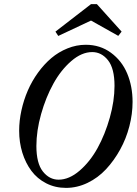

<svg xmlns="http://www.w3.org/2000/svg" viewBox="-20 -892 659 925"><path d="M565.9 -739.7 549.8 -719.2 418.5 -793 260.7 -718.8 247.1 -739.7 418.5 -872.1H446.8ZM297.9 13.2Q245.6 13.2 202.4 -9Q159.2 -31.2 131.1 -69.1Q103 -106.9 87.6 -156.5Q72.3 -206.1 72.3 -262.2Q72.3 -310.5 83.3 -360.4Q94.2 -410.2 114 -455.8Q133.8 -501.5 163.1 -542Q192.4 -582.5 227.3 -612.1Q262.2 -641.6 305.2 -658.9Q348.1 -676.3 393.1 -676.3Q462.4 -676.3 514.6 -637.9Q566.9 -599.6 592.8 -537.8Q618.7 -476.1 618.7 -400.9Q618.7 -343.3 603.3 -283.7Q587.9 -224.1 558.8 -171.4Q529.8 -118.7 491 -76.9Q452.1 -35.2 401.9 -11Q351.6 13.2 297.9 13.2ZM262.2 -26.4Q313 -26.4 363.3 -69.6Q413.6 -112.8 450 -178.7Q486.3 -244.6 509 -325.2Q531.7 -405.8 531.7 -478.5Q531.7 -562 500.5 -601.6Q469.2 -641.1 424.3 -641.1Q373.5 -641.1 323.5 -597.9Q273.4 -554.7 237.1 -488.8Q200.7 -422.9 178 -342.3Q155.3 -261.7 155.3 -188.5Q155.3 -105.5 186.5 -65.9Q217.8 -26.4 262.2 -26.4Z"/></svg>

Font: Elstob 18pt Medium
Style: Italic
Weight: 500
Italic angle: -20°
Designer: Peter S. Baker
Version: Version 1.015